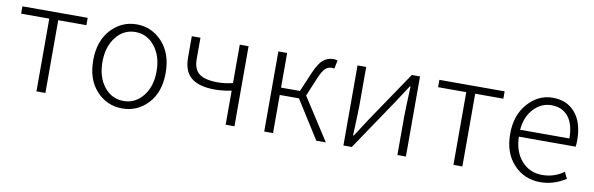

<svg xmlns="http://www.w3.org/2000/svg" viewBox="-43 -896 3892 1259"><g transform="rotate(10 1903.0 -267.0)"><path d="M216.8 0V-484.4H29.3V-533.2H463.9V-484.4H276.4V0Z M547.9 -265.6Q547.9 -394.5 618.2 -470.7Q688.5 -546.9 789.1 -546.9Q889.6 -546.9 960 -470.7Q1030.3 -394.5 1030.3 -265.6Q1030.3 -137.7 960.4 -62.5Q890.6 12.7 789.1 12.7Q687.5 12.7 617.7 -62.5Q547.9 -137.7 547.9 -265.6ZM969.7 -265.6Q969.7 -367.2 918.5 -431.6Q867.2 -496.1 789.1 -496.1Q710.9 -496.1 660.2 -431.6Q609.4 -367.2 609.4 -265.6Q609.4 -164.1 660.2 -100.6Q710.9 -37.1 789.1 -37.1Q867.2 -37.1 918.5 -101.1Q969.7 -165 969.7 -265.6Z M1476.6 0V-226.6Q1414.1 -214.8 1366.2 -214.8Q1261.7 -214.8 1209.5 -256.8Q1157.2 -298.8 1157.2 -390.6V-533.2H1214.8V-390.6Q1214.8 -323.2 1253.4 -293.9Q1292 -264.6 1377 -264.6Q1422.9 -264.6 1476.6 -277.3V-533.2H1535.2V0Z M1962.9 -280.3 2143.6 0H2080.1L1919.9 -253.9H1792V0H1733.4V-533.2H1792V-302.7H1918L1972.7 -431.6Q2001 -498 2030.3 -522.5Q2059.6 -546.9 2098.6 -546.9Q2111.3 -546.9 2126 -542L2114.3 -486.3Q2107.4 -488.3 2096.7 -488.3Q2073.2 -488.3 2055.2 -472.2Q2037.1 -456.1 2015.6 -406.2Z M2260.7 0V-533.2H2318.4V-276.4Q2318.4 -242.2 2311.5 -76.2H2316.4L2391.6 -192.4L2622.1 -533.2H2676.8V0H2620.1V-255.9Q2620.1 -291 2627 -457H2622.1Q2568.4 -374 2546.9 -341.8L2316.4 0Z M2993.2 0V-484.4H2805.7V-533.2H3240.2V-484.4H3052.7V0Z M3572.3 12.7Q3465.8 12.7 3395 -63Q3324.2 -138.7 3324.2 -265.6Q3324.2 -390.6 3394 -468.8Q3463.9 -546.9 3558.6 -546.9Q3655.3 -546.9 3710 -481.4Q3764.6 -416 3764.6 -298.8Q3764.6 -275.4 3761.7 -256.8H3383.8Q3385.7 -158.2 3439 -97.2Q3492.2 -36.1 3578.1 -36.1Q3656.2 -36.1 3720.7 -82L3742.2 -39.1Q3661.1 12.7 3572.3 12.7ZM3383.8 -302.7H3711.9Q3711.9 -397.5 3671.4 -447.3Q3630.9 -497.1 3559.6 -497.1Q3492.2 -497.1 3441.9 -444.3Q3391.6 -391.6 3383.8 -302.7Z"/></g></svg>

Font: Gen Shin Gothic Light
Style: Regular
Weight: 200
Designer: [Source Han Sans]
Ryoko NISHIZUKA  (kana & ideographs); Paul D. Hunt (Latin, Greek & Cyrillic); Wenlong ZHANG  (bopomofo
Version: Version 1.002.20150607